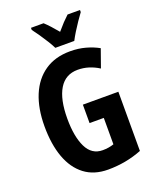

<svg xmlns="http://www.w3.org/2000/svg" viewBox="-170 -1028 913 1134"><g transform="rotate(-20 287.0 -461.5)"><path d="M299.8 -401.9H522.9V-29.8Q472.2 -9.8 418.7 0Q365.2 9.8 310.1 9.8Q221.7 9.8 162.4 -35.4Q103 -80.6 73 -163.1Q43 -245.6 43 -358.9Q43 -470.7 76.9 -552.5Q110.8 -634.3 176.3 -679.2Q241.7 -724.1 335.9 -724.1Q387.7 -724.1 432.6 -711.7Q477.5 -699.2 513.2 -679.2L473.1 -565.9Q442.4 -585.4 409.4 -595.7Q376.5 -606 340.8 -606Q263.7 -606 224.4 -541.3Q185.1 -476.6 185.1 -355Q185.1 -242.7 217.5 -175.8Q250 -108.9 318.8 -108.9Q356.9 -108.9 389.2 -120.1V-286.1H299.8ZM261.7 -772.9Q252.4 -792.5 235.6 -819.6Q218.8 -846.7 200.2 -873.8Q181.6 -900.9 167 -919.9V-933.1H246.1Q262.7 -918 281.7 -897.2Q300.8 -876.5 320.8 -852.1Q343.8 -879.4 361.1 -897.7Q378.4 -916 397 -933.1H475.1V-919.9Q460.9 -900.9 442.9 -874.5Q424.8 -848.1 408.2 -821Q391.6 -793.9 380.9 -772.9Z"/></g></svg>

Font: Open Sans Condensed
Style: Bold
Weight: 700
Width: 3
Designer: Monotype Design Team
Foundry: Monotype Imaging Inc.
Version: Version 3.003; ttfautohint (v1.8.4)